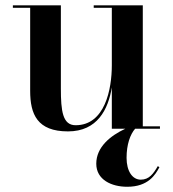

<svg xmlns="http://www.w3.org/2000/svg" viewBox="-20 -480 644 716"><path d="M207 -460H28V-451H92.5V-141C92.5 -54 119 10 233.5 10C343.5 10 383.5 -72.5 397 -154V0H447.5C391.5 26 339 68.5 339 130.5C339 190.5 396 216.5 454.5 216.5C533 216.5 559.5 171.5 574.5 143.5L568.5 139.5C552 168 536 190 505 190C473.5 190 452 158 452 108.5C452 59 465.5 21 484 0H576.5V-9H512.5V-460H329.5V-451H397V-236.5C397 -147.5 371.5 -13 262 -13C213.5 -13 207 -66 207 -150Z"/></svg>

Font: Bodoni* 24pt Medium
Style: Regular
Weight: 500
Version: Version 2.3